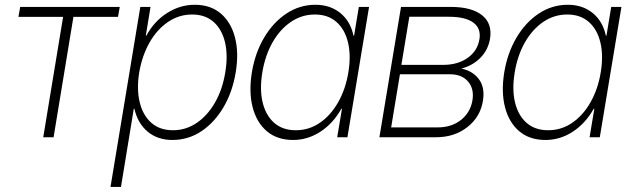

<svg xmlns="http://www.w3.org/2000/svg" viewBox="-20 -564 2596 789"><path d="M157.7 0 239.3 -494.6H55.7L63 -535.6H472.2L464.8 -494.6H281.7L200.2 0Z M434.1 204.1 556.6 -535.6H598.6L579.1 -417.5H581.5Q613.8 -477.1 667 -510.7Q720.2 -544.4 780.3 -544.4Q845.2 -544.4 887.5 -508.3Q929.7 -472.2 945.8 -409.4Q961.9 -346.7 948.7 -267.1Q935.5 -186.5 898.7 -123.8Q861.8 -61 807.9 -24.9Q753.9 11.2 688.5 11.2Q627.9 11.2 586.9 -22.9Q545.9 -57.1 532.2 -117.2H529.8L477.1 204.1ZM690.9 -28.8Q744.1 -28.8 788.6 -59.1Q833 -89.4 863.8 -143.1Q894.5 -196.8 905.8 -267.1Q917.5 -337.4 904.5 -390.9Q891.6 -444.3 857.2 -474.4Q822.8 -504.4 769.5 -504.4Q715.3 -504.4 670.2 -473.6Q625 -442.9 594.5 -389.2Q564 -335.4 552.2 -267.1Q541 -198.2 554 -144.3Q566.9 -90.3 601.6 -59.6Q636.2 -28.8 690.9 -28.8Z M1184.6 11.2Q1118.7 11.2 1076.4 -24.9Q1034.2 -61 1018.1 -123.8Q1002 -186.5 1015.1 -267.1Q1028.3 -346.7 1065.4 -409.4Q1102.5 -472.2 1157 -508.3Q1211.4 -544.4 1276.4 -544.4Q1336.4 -544.4 1378.2 -510.7Q1419.9 -477.1 1432.6 -417.5H1435.1L1454.6 -535.6H1496.6L1407.7 0H1365.7L1385.3 -117.2H1382.8Q1349.1 -57.1 1296.9 -22.9Q1244.6 11.2 1184.6 11.2ZM1195.3 -28.8Q1250 -28.8 1294.7 -59.6Q1339.4 -90.3 1369.9 -144.3Q1400.4 -198.2 1411.6 -267.1Q1422.9 -335.4 1410.2 -389.2Q1397.5 -442.9 1362.8 -473.6Q1328.1 -504.4 1273.9 -504.4Q1220.7 -504.4 1176 -474.4Q1131.3 -444.3 1100.6 -390.9Q1069.8 -337.4 1058.1 -267.1Q1046.4 -196.8 1059.3 -143.1Q1072.3 -89.4 1106.9 -59.1Q1141.6 -28.8 1195.3 -28.8Z M1539.1 0 1627.9 -535.6H1832Q1918 -535.6 1960.9 -501.5Q2003.9 -467.3 1993.7 -404.8Q1985.8 -358.4 1954.1 -326.4Q1922.4 -294.4 1876 -282.2Q1922.9 -272.5 1948.2 -238.3Q1973.6 -204.1 1964.4 -148.9Q1953.6 -83 1900.4 -41.5Q1847.2 0 1772 0ZM1587.4 -40.5H1778.8Q1835.4 -40.5 1874 -70.8Q1912.6 -101.1 1921.4 -151.4Q1929.2 -198.7 1903.6 -228.8Q1877.9 -258.8 1829.1 -258.8H1623.5ZM1629.4 -297.4H1801.3Q1861.3 -297.4 1901.9 -326.2Q1942.4 -355 1950.2 -402.8Q1957.5 -447.3 1925 -471.2Q1892.6 -495.1 1825.2 -495.1H1662.1Z M2221.7 11.2Q2155.8 11.2 2113.5 -24.9Q2071.3 -61 2055.2 -123.8Q2039.1 -186.5 2052.2 -267.1Q2065.4 -346.7 2102.5 -409.4Q2139.6 -472.2 2194.1 -508.3Q2248.5 -544.4 2313.5 -544.4Q2373.5 -544.4 2415.3 -510.7Q2457 -477.1 2469.7 -417.5H2472.2L2491.7 -535.6H2533.7L2444.8 0H2402.8L2422.4 -117.2H2419.9Q2386.2 -57.1 2334 -22.9Q2281.7 11.2 2221.7 11.2ZM2232.4 -28.8Q2287.1 -28.8 2331.8 -59.6Q2376.5 -90.3 2407 -144.3Q2437.5 -198.2 2448.7 -267.1Q2460 -335.4 2447.3 -389.2Q2434.6 -442.9 2399.9 -473.6Q2365.2 -504.4 2311 -504.4Q2257.8 -504.4 2213.1 -474.4Q2168.5 -444.3 2137.7 -390.9Q2106.9 -337.4 2095.2 -267.1Q2083.5 -196.8 2096.4 -143.1Q2109.4 -89.4 2144 -59.1Q2178.7 -28.8 2232.4 -28.8Z"/></svg>

Font: Inter Display Extra Light
Style: Italic
Weight: 200
Italic angle: -9.39999°
Designer: Rasmus Andersson
Foundry: rsms
Version: Version 4.000;git-4fc901f